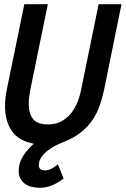

<svg xmlns="http://www.w3.org/2000/svg" viewBox="-20 -678 599 915"><path d="M208 -658 124 -248Q121 -231 119 -215.5Q117 -200 117 -183Q117 -137 137.5 -111Q158 -85 208 -85Q245 -85 272 -99.5Q299 -114 318 -137.5Q337 -161 349 -191Q361 -221 367 -253L450 -658H559L476 -250Q467 -208 453.5 -170.5Q440 -133 417.5 -101.5Q395 -70 362 -44.5Q329 -19 282 -1Q261 7 240.5 18Q220 29 203 43Q186 57 175.5 74Q165 91 165 110Q165 134 196 134Q207 134 218 129.5Q229 125 240 117L256 105L283 173L275 179Q253 195 226 206Q199 217 169 217Q150 217 131.5 212.5Q113 208 99.5 198.5Q86 189 77.5 173.5Q69 158 69 137Q69 98 90.5 65Q112 32 141 7Q68 -7 36 -54.5Q4 -102 4 -171Q4 -214 13 -254L96 -658Z"/></svg>

Font: Codetta
Style: Bold Italic
Weight: 700
Italic angle: -11°
Designer: Ulrich Proeller
Foundry: PROSA GmbH
Version: Version 2.00;September 29, 2018;FontCreator 11.5.0.2427 64-b